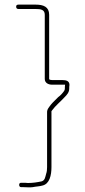

<svg xmlns="http://www.w3.org/2000/svg" viewBox="-20 -689 370 832"><path d="M174 -625V-347C174 -330 189 -322 206 -322H262C261 -316 261 -310 261 -305C261 -302 260 -298 258 -295C250 -284 243 -276 232 -268L216 -252C210 -246 205 -241 201 -236C194 -226 183 -216 184 -201V35C184 46 183 56 180 64C176 78 175 93 160 97C141 101 122 104 101 104C93 103 86 103 81 103H72C66 103 63 106 63 112C63 118 66 122 72 122H81C93 122 110 124 122 122C135 119 151 119 164 115C195 108 203 70 203 35V-202C202 -205 203 -207 205 -210C221 -232 243 -249 261 -269C270 -278 280 -289 280 -305C280 -310 280 -316 281 -321C281 -338 267 -342 251 -342H206C202 -342 193 -343 193 -347V-625C193 -659 169 -669 134 -669H60C53 -669 50 -666 50 -660C50 -654 53 -650 60 -650H134C156 -650 174 -648 174 -625Z"/></svg>

Font: Electronic
Style: ExThn
Weight: 100
Version: Version 1.011